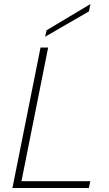

<svg xmlns="http://www.w3.org/2000/svg" viewBox="-20 -937 544 957"><path d="M220 -700 87 -34H430L423 0H42L182 -700ZM431 -917 423 -880 205 -754 212 -786Z"/></svg>

Font: Albert Sans ExtraLight
Style: Italic
Weight: 250
Italic angle: -11.25°
Designer: Andreas Rasmussen
Foundry: a.Foundry
Version: Version 1.025